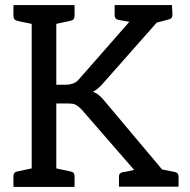

<svg xmlns="http://www.w3.org/2000/svg" viewBox="-20 -738 750 757"><path d="M669 -60Q684 -57 684 -42V-2H449V-42Q449 -56 463 -59Q469 -59 509 -68L302 -306Q283 -325 271 -328Q262 -330 246 -330H202V-74L258 -62Q274 -59 274 -44V-1H33V-44Q33 -59 48 -62L105 -74V-644Q57 -653 48 -656Q33 -659 33 -675V-718H274V-675Q274 -659 258 -656Q218 -648 202 -644V-404H238Q273 -404 290 -424L490 -652Q476 -654 461 -657L446 -660Q432 -663 432 -678V-718H658L660 -680Q660 -664 644 -661Q631 -657 598 -649L385 -408Q366 -386 346 -376Q368 -370 392 -340L619 -70Z"/></svg>

Font: Aleo
Style: Regular
Weight: 400
Designer: Alessio Laiso
Version: Version 1.1